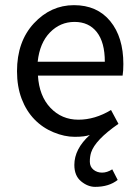

<svg xmlns="http://www.w3.org/2000/svg" viewBox="-20 -518 536 744"><path d="M386.2 -278.8Q386.2 -354 355.2 -393.6Q324.2 -433.1 268.8 -433.1Q213.4 -433.1 173.6 -392.3Q133.8 -351.6 126 -278.8ZM436 179.2Q402.3 206.1 348.6 206.1Q320.3 206.1 294.2 184.6Q268.1 163.1 268.1 121.1Q268.1 59.1 328.1 4.9Q308.6 12.2 269.3 12.2Q230 12.2 187.5 -5.4Q145 -22.9 113.5 -55.4Q82 -87.9 64 -134.8Q45.9 -182.6 45.9 -242.2Q45.9 -356.9 111.3 -427.5Q176.8 -498 266.6 -498Q356.4 -498 407.2 -436Q458 -374 458 -270Q458 -243.2 455.1 -225.1H127Q131.8 -146 175.5 -100.1Q219.2 -54.2 283.7 -54.2Q348.1 -54.2 410.2 -91.8L439 -38.1Q348.6 24.4 333 73.2Q328.1 88.9 328.1 108.4Q328.1 127.9 342 139.4Q356 150.9 375.5 150.9Q395 150.9 415 138.2Z"/></svg>

Font: SourceSansPro-Regular
Style: Regular
Weight: 400
Designer: Paul D. Hunt
Foundry: Adobe Systems Incorporated
Version: Version 1.050;PS Version 1.000;hotconv 1.0.70;makeotf.lib2.5